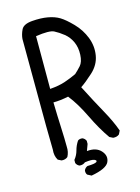

<svg xmlns="http://www.w3.org/2000/svg" viewBox="-133 -861 766 1054"><g transform="rotate(-15 250.0 -334.0)"><path d="M252.9 119.1 230.5 107.4Q222.7 97.7 224.6 82Q230.5 68.4 244.1 62.5Q287.1 61.5 296.4 54.2Q305.7 46.9 291 40Q276.4 33.2 236.3 39.1Q222.7 50.8 203.1 48.8Q189.5 43 183.6 29.3V11.7Q201.2 -9.8 208 -36.1Q214.8 -62.5 230.5 -85.9Q240.2 -93.8 256.8 -91.8Q270.5 -85.9 276.4 -72.3V-54.7L262.7 -17.6Q315.4 -23.4 342.8 6.8Q370.1 37.1 355 70.3Q339.8 103.5 252.9 119.1ZM115.2 -3.9 95.7 -13.7Q80.1 -39.1 84 -74.2Q82 -157.2 82 -206.1Q82 -254.9 80.1 -703.1Q82 -728.5 94.7 -754.9Q107.4 -781.2 157.2 -785.2Q207 -789.1 245.6 -782.2Q284.2 -775.4 311.5 -758.8Q338.9 -742.2 377 -703.1Q415 -664.1 434.6 -613.8Q454.1 -563.5 445.3 -511.7Q436.5 -460 394 -421.4Q351.6 -382.8 323.2 -364.3Q370.1 -272.5 408.2 -204.1Q446.3 -135.7 465.8 -80.1L456.1 -60.5Q442.4 -48.8 420.9 -50.8L401.4 -60.5Q360.4 -118.2 321.3 -199.2Q282.2 -280.3 240.2 -333Q193.4 -323.2 154.3 -323.2Q156.2 -241.2 159.2 -177.7Q162.1 -114.3 162.1 -70.3Q164.1 -39.1 150.4 -13.7Q136.7 -2 115.2 -3.9ZM309.6 -442.4Q327.1 -458 344.7 -477.5Q362.3 -497.1 364.3 -538.1Q366.2 -579.1 351.6 -611.3Q336.9 -643.6 310.5 -664.6Q284.2 -685.5 259.3 -698.2Q234.4 -710.9 156.2 -699.2V-399.4Q207 -403.3 241.7 -415Q276.4 -426.8 309.6 -442.4Z"/></g></svg>

Font: JasonHandwriting1
Style: Regular
Weight: 400
Version: Version 1.48.20